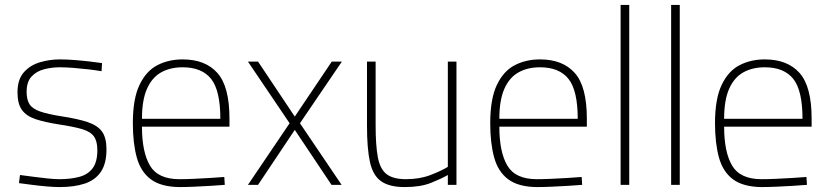

<svg xmlns="http://www.w3.org/2000/svg" viewBox="-20 -750 3365 779"><path d="M222 9Q201 9 171 6.5Q141 4 110.5 0Q80 -4 57 -7L61 -40Q84 -37 114 -33Q144 -29 173 -26Q202 -23 220 -23Q267 -23 302 -32.5Q337 -42 356 -67.5Q375 -93 375 -141Q375 -177 361 -196.5Q347 -216 313.5 -226Q280 -236 220 -245Q162 -254 124.5 -266.5Q87 -279 69 -304Q51 -329 51 -375Q51 -428 77 -457Q103 -486 142.5 -497.5Q182 -509 222 -509Q250 -509 282 -506.5Q314 -504 344 -500.5Q374 -497 394 -494L392 -461Q370 -465 340 -468.5Q310 -472 278.5 -474.5Q247 -477 222 -477Q190 -477 159 -469Q128 -461 108 -439.5Q88 -418 88 -377Q88 -346 99.5 -327.5Q111 -309 142 -298Q173 -287 230 -278Q296 -268 336 -254.5Q376 -241 394 -216Q412 -191 412 -144Q412 -86 389 -52.5Q366 -19 323.5 -5Q281 9 222 9Z M707 9Q633 8 592 -22.5Q551 -53 535 -111Q519 -169 519 -250Q519 -349 546 -405.5Q573 -462 618.5 -485.5Q664 -509 721 -509Q813 -509 862 -454Q911 -399 911 -269V-236H556Q556 -133 588.5 -78Q621 -23 708 -23Q734 -23 767 -24.5Q800 -26 833 -28Q866 -30 890 -32L892 0Q868 2 835 4Q802 6 768 7.5Q734 9 707 9ZM556 -268H874Q874 -383 836.5 -430Q799 -477 721 -477Q671 -477 634 -456.5Q597 -436 576.5 -390Q556 -344 556 -268Z M986 0 1155 -250 986 -500H1027L1176 -277L1326 -500H1367L1197 -250L1366 0H1325L1176 -223L1027 0Z M1622 9Q1560 9 1526.5 -14.5Q1493 -38 1481 -92.5Q1469 -147 1469 -240V-500H1504V-242Q1504 -160 1513 -112Q1522 -64 1548.5 -43.5Q1575 -23 1627 -23Q1683 -23 1727 -40Q1771 -57 1797 -73V-500H1832V0H1797V-40Q1771 -25 1728.5 -8Q1686 9 1622 9Z M2157 9Q2083 8 2042 -22.5Q2001 -53 1985 -111Q1969 -169 1969 -250Q1969 -349 1996 -405.5Q2023 -462 2068.5 -485.5Q2114 -509 2171 -509Q2263 -509 2312 -454Q2361 -399 2361 -269V-236H2006Q2006 -133 2038.5 -78Q2071 -23 2158 -23Q2184 -23 2217 -24.5Q2250 -26 2283 -28Q2316 -30 2340 -32L2342 0Q2318 2 2285 4Q2252 6 2218 7.5Q2184 9 2157 9ZM2006 -268H2324Q2324 -383 2286.5 -430Q2249 -477 2171 -477Q2121 -477 2084 -456.5Q2047 -436 2026.5 -390Q2006 -344 2006 -268Z M2498 0V-730H2533V0Z M2703 0V-730H2738V0Z M3069 9Q2995 8 2954 -22.5Q2913 -53 2897 -111Q2881 -169 2881 -250Q2881 -349 2908 -405.5Q2935 -462 2980.5 -485.5Q3026 -509 3083 -509Q3175 -509 3224 -454Q3273 -399 3273 -269V-236H2918Q2918 -133 2950.5 -78Q2983 -23 3070 -23Q3096 -23 3129 -24.5Q3162 -26 3195 -28Q3228 -30 3252 -32L3254 0Q3230 2 3197 4Q3164 6 3130 7.5Q3096 9 3069 9ZM2918 -268H3236Q3236 -383 3198.5 -430Q3161 -477 3083 -477Q3033 -477 2996 -456.5Q2959 -436 2938.5 -390Q2918 -344 2918 -268Z"/></svg>

Font: Cairo Play ExtraLight
Style: Regular
Weight: 250
Version: Version 3.119